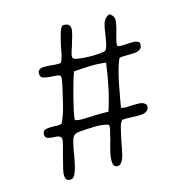

<svg xmlns="http://www.w3.org/2000/svg" viewBox="-102 -895 817 864"><g transform="rotate(-15 306.5 -463.0)"><path d="M121 -123Q104 -123 100 -134.5Q96 -146 98.5 -162.5Q101 -179 106 -196Q107 -201 108 -204Q110 -214 116.5 -238Q123 -262 129 -285Q136 -310 130 -318Q124 -326 103 -327Q101 -327 97 -327Q83 -328 71 -331Q59 -334 58 -349Q58 -369 75 -372Q92 -375 110 -374Q111 -374 112 -374Q123 -373 132.5 -373.5Q142 -374 148 -377Q165 -413 175 -455Q185 -497 195 -540Q199 -560 200.5 -570.5Q202 -581 198 -586Q195 -590 186 -591Q177 -592 161 -593Q127 -595 116 -601Q105 -607 108 -629Q115 -644 135.5 -644Q156 -644 175 -642H176Q179 -642 184 -641Q193 -641 201 -640.5Q209 -640 215 -642Q223 -656 227.5 -675.5Q232 -695 235 -715Q240 -738 248 -767Q256 -796 266 -803Q290 -804 297 -794Q304 -784 300.5 -766Q297 -748 290 -727Q288 -721 286.5 -715Q285 -709 283 -703Q282 -699 280.5 -695.5Q279 -692 278 -688Q274 -677 271.5 -666.5Q269 -656 272 -649Q275 -643 295 -640Q315 -637 341 -636Q367 -635 390.5 -637Q414 -639 423 -643Q431 -656 434.5 -673Q438 -690 441 -709Q447 -756 454.5 -771.5Q462 -787 481 -797Q506 -784 502.5 -758.5Q499 -733 491 -707Q487 -692 483 -677.5Q479 -663 480 -650Q486 -646 497.5 -646Q509 -646 522 -647Q553 -649 561.5 -648Q570 -647 582 -639Q585 -618 575 -609.5Q565 -601 549.5 -599.5Q534 -598 518 -598Q516 -598 511 -598Q500 -598 490.5 -597.5Q481 -597 475 -594Q466 -575 457.5 -543.5Q449 -512 442.5 -478.5Q436 -445 431 -417Q426 -389 424 -376Q432 -373 445 -373Q458 -373 471 -374Q508 -376 521 -372.5Q534 -369 541 -357Q541 -338 529.5 -330.5Q518 -323 500 -322.5Q482 -322 464 -323Q463 -323 462 -323H461Q449 -324 437.5 -324Q426 -324 416 -323Q406 -313 401.5 -295.5Q397 -278 392 -256Q391 -250 388.5 -238Q386 -226 384 -216Q382 -206 382 -204Q379 -188 374.5 -169.5Q370 -151 361.5 -138.5Q353 -126 339 -127Q323 -129 321.5 -149.5Q320 -170 326.5 -198Q333 -226 341 -252Q342 -255 342 -256V-257Q347 -276 351.5 -296Q356 -316 349 -318Q324 -326 287 -325Q250 -324 214 -321Q191 -319 183.5 -303Q176 -287 167 -238Q167 -235 166 -229Q162 -205 156.5 -180.5Q151 -156 143 -139.5Q135 -123 121 -123ZM302 -374Q335 -376 365 -374Q381 -422 392.5 -476Q404 -530 412 -590Q379 -595 337 -594Q295 -593 262 -589Q256 -573 247 -542.5Q238 -512 229.5 -478.5Q221 -445 215 -417Q209 -389 210 -377Q221 -372 240.5 -372Q260 -372 280 -373Q286 -373 291.5 -373.5Q297 -374 302 -374Z"/></g></svg>

Font: Yuji Hentaigana Akebono
Style: Regular
Weight: 400
Designer: Kataoka Yuji
Foundry: Kinuta Font Factory
Version: Version 3.002